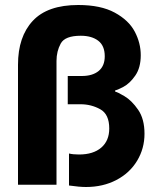

<svg xmlns="http://www.w3.org/2000/svg" viewBox="-20 -738 644 768"><path d="M206 -494V1H52V-479Q52 -591 111 -654.5Q170 -718 293 -718Q383 -718 439 -687.5Q495 -657 519 -611.5Q543 -566 543 -517Q543 -467 521 -435.5Q499 -404 473.5 -390.5Q448 -377 441 -377V-371Q448 -371 477.5 -353.5Q507 -336 532.5 -299Q558 -262 558 -203Q558 -144 528.5 -95Q499 -46 445.5 -18Q392 10 324 10Q298 10 256 4V-124Q272 -120 296 -120Q353 -120 385 -147.5Q417 -175 417 -224Q417 -281 381 -301Q345 -321 302 -321H251V-434H307Q350 -434 374.5 -454Q399 -474 399 -513Q399 -555 373 -575Q347 -595 303 -595Q240 -595 223 -564Q206 -533 206 -494Z"/></svg>

Font: Be Vietnam ExtraBold
Style: Regular
Weight: 800
Designer: Gabriel Lam
Foundry: TypeRant
Version: Version 4.000